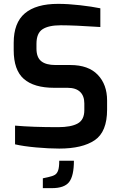

<svg xmlns="http://www.w3.org/2000/svg" viewBox="-20 -764 625 995"><path d="M58 -16V-113Q148 -105 281 -105Q348 -105 382.5 -124Q417 -143 417 -193V-228Q417 -267 395 -288Q373 -309 330 -309H261Q156 -309 103.5 -355Q51 -401 51 -504V-542Q51 -646 109 -695Q167 -744 281 -744Q333 -744 394.5 -737Q456 -730 500 -721V-624Q365 -633 295 -633Q232 -633 200.5 -612.5Q169 -592 169 -537V-512Q169 -467 193.5 -447Q218 -427 268 -427H345Q438 -427 486.5 -376.5Q535 -326 535 -243V-196Q535 -81 471 -37.5Q407 6 287 6Q233 6 167 0Q101 -6 58 -16ZM202 160 230 154Q253 149 264.5 142Q276 135 281.5 118.5Q287 102 287 69H363Q363 147 338.5 179Q314 211 249 211H202Z"/></svg>

Font: Exo SemiBold
Style: Regular
Weight: 600
Designer: Natanael Gama
Foundry: Natanael Gama
Version: Version 1.500